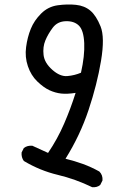

<svg xmlns="http://www.w3.org/2000/svg" viewBox="-20 -775 540 837"><path d="M381.8 41Q309.6 5.9 231.9 -12.7Q154.3 -31.2 84 -73.2Q72.3 -88.9 74.2 -110.4L84 -129.9Q99.6 -141.6 121.1 -139.6L189.5 -108.4Q230.5 -168.9 259.3 -235.4Q288.1 -301.8 309.6 -370.1Q272.5 -364.3 246.6 -367.2Q220.7 -370.1 195.3 -381.8Q169.9 -393.6 142.6 -419.9Q115.2 -446.3 101.6 -486.3Q87.9 -526.4 93.8 -569.8Q99.6 -613.3 114.3 -649.4Q128.9 -685.5 159.2 -715.8Q189.5 -746.1 231.4 -752Q273.4 -757.8 311 -753.9Q348.6 -750 374 -728.5Q399.4 -707 418.5 -659.7Q437.5 -612.3 420.4 -509.8Q403.3 -407.2 366.2 -295.9Q329.1 -184.6 265.6 -83Q305.7 -73.2 341.8 -60.1Q377.9 -46.9 413.1 -27.3Q428.7 -11.7 426.8 11.7L417 31.2Q403.3 43 381.8 41ZM333 -458Q349.6 -531.2 347.2 -586.9Q344.7 -642.6 324.2 -663.1Q303.7 -683.6 267.1 -682.6Q230.5 -681.6 210 -654.3Q189.5 -627 177.7 -598.6Q166 -570.3 169.9 -535.6Q173.8 -501 208 -470.7Q242.2 -440.4 273.9 -443.4Q305.7 -446.3 333 -458Z"/></svg>

Font: JasonHandwriting1
Style: Regular
Weight: 400
Version: Version 1.48.20